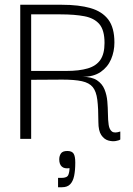

<svg xmlns="http://www.w3.org/2000/svg" viewBox="-20 -583 560 806"><path d="M65 0V-563H239.8Q311.3 -563 360.2 -548.9Q409 -534.8 434.7 -500.8Q460.3 -466.7 460.3 -404.7Q460.3 -367 446.2 -334Q432 -301 402.3 -280.8Q372.7 -260.5 326.3 -260.5Q365.3 -260.5 387.2 -246Q409 -231.5 418.6 -208.1Q428.2 -184.7 430.5 -157.7Q432.8 -130.7 433.1 -104.7Q433.3 -78.7 436.2 -58.9Q439.2 -39.2 450 -30.9Q460.8 -22.7 485 -31V2.5Q480.3 6.5 465.9 9Q451.5 11.5 434.3 6.7Q417.2 1.8 405.1 -16.1Q393 -34 393 -70.8Q393 -129 388.5 -164.2Q384 -199.5 369.3 -217.4Q354.7 -235.3 323.9 -242.1Q293.2 -248.8 241.7 -248.8Q190.2 -248.7 110.8 -248V0ZM110.8 -285.2H257.5Q312.7 -285.2 348.3 -295.8Q384 -306.3 401.4 -331.8Q418.8 -357.2 418.8 -402.7Q418.8 -456.3 397.2 -481.7Q375.5 -507 334.5 -514.8Q293.5 -522.7 233.7 -522.7H110.8ZM223.7 203V163.8H238Q261.7 163.8 266.8 151.3Q271.8 138.8 271.8 122.8Q250.5 126.2 239.6 116.4Q228.7 106.7 228.7 86Q228.7 71.8 235.7 61.3Q242.7 50.8 262.7 50.8Q281.8 50.8 288.9 61.8Q296 72.8 296 99.5Q296 132.2 291.2 155.4Q286.3 178.7 274.3 190.8Q262.3 203 240.5 203Z"/></svg>

Font: Darker Grotesque Light
Style: Regular
Weight: 300
Designer: Gabriel Lam
Foundry: TypeRant
Version: Version 1.000;gftools[0.9.28]